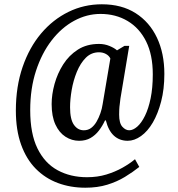

<svg xmlns="http://www.w3.org/2000/svg" viewBox="-20 -734 830 896"><path d="M378 142Q309 142 250 120Q191 98 147 53.5Q103 9 78.5 -59Q54 -127 54 -218Q54 -330 85.5 -421.5Q117 -513 172 -578Q227 -643 299.5 -678.5Q372 -714 455 -714Q548 -714 613 -672.5Q678 -631 712.5 -558Q747 -485 747 -389Q747 -318 732 -260.5Q717 -203 693 -162Q669 -121 638 -99Q607 -77 576 -77Q538 -77 512 -100.5Q486 -124 474 -172H470Q458 -146 441.5 -124.5Q425 -103 402.5 -90Q380 -77 349 -77Q315 -77 285.5 -96Q256 -115 238.5 -153Q221 -191 221 -248Q221 -293 234.5 -342Q248 -391 275 -433.5Q302 -476 343.5 -502.5Q385 -529 442 -529Q468 -529 491 -519.5Q514 -510 526 -499L561 -520H583L542 -274Q541 -262 539 -248.5Q537 -235 536.5 -222Q536 -209 536 -199Q536 -159 551 -142.5Q566 -126 583 -126Q601 -126 620.5 -143Q640 -160 656.5 -193.5Q673 -227 683 -275.5Q693 -324 693 -387Q693 -478 662 -540.5Q631 -603 575.5 -636Q520 -669 449 -669Q385 -669 326 -637Q267 -605 221 -545.5Q175 -486 148 -403.5Q121 -321 121 -220Q121 -110 155 -41Q189 28 249 60.5Q309 93 386 93Q435 93 476 80.5Q517 68 551 49Q585 30 610 9L630 45Q600 69 563 91.5Q526 114 480.5 128Q435 142 378 142ZM371 -126Q391 -126 405.5 -137Q420 -148 430.5 -166Q441 -184 448.5 -205.5Q456 -227 459 -248L495 -461Q489 -474 474.5 -482Q460 -490 442 -490Q406 -490 380.5 -464.5Q355 -439 338.5 -398.5Q322 -358 314.5 -314Q307 -270 307 -233Q307 -177 325 -151.5Q343 -126 371 -126Z"/></svg>

Font: Noto Serif Khmer Condensed Medium
Style: Regular
Weight: 500
Width: 3
Designer: Danh Hong and the Monotype Design Team
Foundry: Monotype Imaging Inc.
Version: Version 2.004